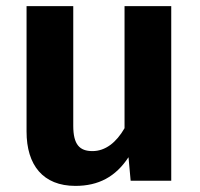

<svg xmlns="http://www.w3.org/2000/svg" viewBox="-20 -592 656 629"><path d="M541 -572H388V-172C361 -125 325 -97 283 -97C241 -97 220 -118 220 -180V-572H67V-161C67 -51 121 17 227 17C303 17 359 -13 401 -77L408 0H541Z"/></svg>

Font: Glow Sans TC Normal
Style: Bold
Weight: 700
Designer: Ryoko NISHIZUKA (kana, bopomofo & ideographs); Paul D. Hunt (Latin, Greek & Cyrillic); Sandoll Communications, Soo-young
Version: Version 0.93